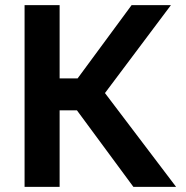

<svg xmlns="http://www.w3.org/2000/svg" viewBox="-20 -730 728 750"><path d="M76 0V-710H212.9V-423.7H283.1L494.1 -710H647.7L390 -366.5L667.9 0H501.1L280.6 -298.9H212.9V0Z"/></svg>

Font: Raleway Thin
Style: Regular
Weight: 100
Designer: Matt McInerney, Pablo Impallari, Rodrigo Fuenzalida
Foundry: Matt McInerney, Pablo Impallari, Rodrigo Fuenzalida
Version: Version 4.026